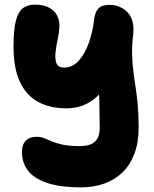

<svg xmlns="http://www.w3.org/2000/svg" viewBox="-20 -543 663 824"><path d="M329 261Q235 261 179 241Q123 221 98.5 187Q74 153 74 110Q74 78 90.5 61Q107 44 137 44Q155 44 169.5 50Q184 56 203 64Q222 72 250 78Q278 84 323 84Q354 84 372.5 75Q391 66 399.5 48.5Q408 31 408 5Q408 -34 407 -64.5Q406 -95 406 -123Q405 -130 405 -137Q383 -115 360 -102Q335 -88 311 -83Q287 -78 266 -78Q195 -78 144 -105.5Q93 -133 65.5 -191.5Q38 -250 38 -343Q38 -419 49 -457.5Q60 -496 80.5 -509.5Q101 -523 129 -523Q168 -523 191 -510Q214 -497 224.5 -477Q235 -457 235 -435Q235 -411 228.5 -380Q222 -349 218.5 -320Q215 -291 222 -272Q229 -253 256 -253Q291 -253 317.5 -282Q344 -311 361 -358.5Q378 -406 384 -460Q388 -492 402.5 -507Q417 -522 450 -522Q473 -522 492.5 -514Q512 -506 526.5 -491Q541 -476 548 -453Q555 -430 552 -400Q546 -350 547 -311.5Q548 -273 552 -239.5Q556 -206 561.5 -171.5Q567 -137 571 -94.5Q575 -52 575 5Q575 69 556.5 117.5Q538 166 505 197.5Q472 229 427 245Q382 261 329 261Z"/></svg>

Font: Shantell Sans Light ExtraBold
Style: Regular
Weight: 800
Version: Version 1.011;[c5ecc13dd]